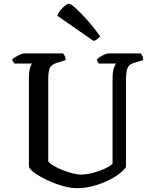

<svg xmlns="http://www.w3.org/2000/svg" viewBox="-20 -983 804 1003"><path d="M382 0Q347 0 304.5 -12.5Q262 -25 223.5 -43.5Q185 -62 159 -81Q133 -100 131 -113V-572Q131 -609 137 -628Q143 -647 148 -651H56Q53 -655 49 -659.5Q45 -664 44 -673Q50 -679 62 -686Q74 -693 86.5 -698.5Q99 -704 105 -704H310Q314 -699 318.5 -690.5Q323 -682 323 -669L281 -656Q260 -650 249.5 -640Q239 -630 235.5 -613Q232 -596 232 -569V-140Q242 -127 263.5 -115Q285 -103 311 -93Q337 -83 361.5 -77Q386 -71 401 -71Q431 -71 465.5 -80Q500 -89 528.5 -102.5Q557 -116 568 -128V-572Q568 -608 575 -627.5Q582 -647 586 -651H497Q493 -655 490 -660Q487 -665 486 -673Q492 -679 503.5 -686.5Q515 -694 527.5 -699Q540 -704 546 -704H715Q720 -699 724 -690Q728 -681 728 -669L685 -656Q666 -651 656 -641.5Q646 -632 642 -613.5Q638 -595 638 -562V-110Q628 -95 604 -76Q580 -57 544.5 -40Q509 -23 467.5 -11.5Q426 0 382 0ZM469 -769 279 -901Q284 -915 295 -929Q306 -943 319 -953Q332 -963 340 -963Q350 -963 374 -941.5Q398 -920 432.5 -882Q467 -844 503 -793Q498 -786 487.5 -778.5Q477 -771 469 -769Z"/></svg>

Font: Texturina 12pt
Style: Regular
Weight: 400
Designer: Guillermo Torres Carreño
Foundry: Omnibus-Type
Version: Version 1.002